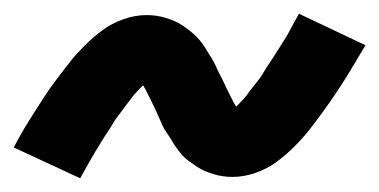

<svg xmlns="http://www.w3.org/2000/svg" viewBox="-33 -440 553 280"><path d="M84 -180 -13 -225Q-2 -246 9 -263.5Q20 -281 30 -296.5Q40 -312 50 -325Q60 -338 68.5 -349Q77 -360 90 -373Q103 -386 116.5 -396Q130 -406 147 -412Q164 -418 181 -418Q188 -418 195 -417Q202 -416 208.5 -414Q215 -412 221 -409.5Q227 -407 233 -403Q239 -399 244 -395Q249 -391 253.5 -386.5Q258 -382 262 -376.5Q266 -371 269.5 -365Q273 -359 276.5 -353.5Q280 -348 282.5 -342Q285 -336 288 -330.5Q291 -325 293.5 -319.5Q296 -314 300 -306Q304 -298 307 -292Q310 -286 314 -280.5Q318 -275 318 -273L317 -272Q315 -272 311 -273Q307 -274 304 -274H300Q300 -275 305 -279Q310 -283 314.5 -287.5Q319 -292 323 -296.5Q327 -301 328.5 -303.5Q330 -306 333 -309.5Q336 -313 338.5 -316.5Q341 -320 344 -323.5Q347 -327 349.5 -331.5Q352 -336 355 -340.5Q358 -345 361 -349.5Q364 -354 367.5 -359.5Q371 -365 374.5 -370.5Q378 -376 381.5 -381.5Q385 -387 388.5 -393.5Q392 -400 395.5 -406.5Q399 -413 403 -420L500 -374Q488 -354 477.5 -336.5Q467 -319 456.5 -303.5Q446 -288 436.5 -275Q427 -262 418 -250.5Q409 -239 396.5 -226.5Q384 -214 370.5 -204Q357 -194 340 -188Q323 -182 306 -182Q299 -182 292 -183Q285 -184 278.5 -186Q272 -188 266 -190.5Q260 -193 254 -197Q248 -201 242.5 -205Q237 -209 233 -213.5Q229 -218 225 -223.5Q221 -229 217.5 -235Q214 -241 210 -246.5Q206 -252 203.5 -258Q201 -264 198.5 -269.5Q196 -275 193.5 -280.5Q191 -286 187 -294Q183 -302 180 -308Q177 -314 173 -319.5Q169 -325 169 -327H170Q172 -327 176 -326.5Q180 -326 183 -326H187Q186 -324 181.5 -320.5Q177 -317 172.5 -312.5Q168 -308 164 -303.5Q160 -299 158 -296Q156 -293 153.5 -290Q151 -287 148.5 -283.5Q146 -280 143 -276Q140 -272 137 -268Q134 -264 131.5 -259.5Q129 -255 125.5 -250Q122 -245 119 -240Q116 -235 112.5 -229.5Q109 -224 105.5 -218Q102 -212 98.5 -206Q95 -200 91.5 -193.5Q88 -187 84 -180Z"/></svg>

Font: Iosevka Term Curly Extrabold
Style: Italic
Weight: 800
Italic angle: -9°
Designer: Belleve Invis
Foundry: Belleve Invis
Version: Version 32.3.0